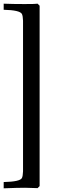

<svg xmlns="http://www.w3.org/2000/svg" viewBox="-20 -817 335 1042"><path d="M184 204 116 202Q75 202 0 205V171Q89 169 99 149Q104 139 105 113V-705Q104 -731 99 -741Q88 -762 0 -764V-797Q50 -795 113 -795Q176 -795 184 -797L195 -786V193Z"/></svg>

Font: Prociono
Style: Regular
Weight: 400
Designer: Barry Schwartz
Foundry: The Crud Factory
Version: Version 2.301